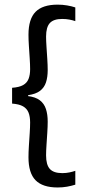

<svg xmlns="http://www.w3.org/2000/svg" viewBox="-20 -697 378 840"><path d="M309.5 -664.5V-604.6Q298.1 -608.5 283.6 -611.3Q269.1 -614.1 251.7 -614.1Q214.6 -614.1 198.1 -596.2Q181.6 -578.2 181.6 -537.2Q181.6 -518.9 183.4 -492.4Q185.1 -465.9 186.9 -438.7Q188.7 -411.4 188.7 -390.5Q188.7 -359.8 181.2 -336.7Q173.7 -313.7 155.1 -299.5Q136.6 -285.4 103.1 -280.6V-272L99.8 -277Q134.9 -273.1 154.1 -258.4Q173.3 -243.8 181 -220Q188.7 -196.3 188.7 -165Q188.7 -144 186.9 -116.4Q185.1 -88.9 183.4 -62.4Q181.6 -35.9 181.6 -17.1Q181.6 23.9 198.1 42.2Q214.6 60.4 252.5 60.4Q269.5 60.4 283.8 57.3Q298.1 54.3 309.5 50.3V110.9Q293.1 116.1 273.5 119.7Q253.9 123.2 232 123.2Q166.7 123.2 135.6 91.6Q104.6 60 104.6 -8.9Q104.6 -30.7 106.4 -58.8Q108.2 -86.9 110 -114.3Q111.8 -141.6 111.8 -160.8Q111.8 -186.7 104.9 -204.3Q97.9 -221.9 81 -231.7Q64 -241.5 32.9 -243.8V-312.9Q64 -315.2 81 -324.7Q97.9 -334.2 104.9 -351.7Q111.8 -369.2 111.8 -394.5Q111.8 -414.2 110 -441.3Q108.2 -468.4 106.4 -496.2Q104.6 -524 104.6 -544.8Q104.6 -613.8 135.6 -645.3Q166.6 -676.7 232 -676.7Q253.9 -676.7 273.5 -673.3Q293.1 -670 309.5 -664.5Z"/></svg>

Font: Anek Tamil Medium
Style: Regular
Weight: 500
Designer: Aadarsh Rajan (Tamil), Yesha Goshar (Latin)
Foundry: Ek Type
Version: Version 1.003